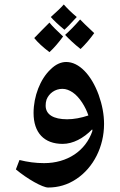

<svg xmlns="http://www.w3.org/2000/svg" viewBox="-20 -778 537 858"><path d="M268 -645C276 -652 295 -671 323 -702C299 -722 280 -741 265 -758C254 -745 235 -727 207 -702C220 -687 240 -668 268 -645ZM340 -559C363 -581 383 -605 401 -630C367 -662 346 -682 338 -691C314 -663 291 -640 271 -622C290 -602 312 -581 340 -559ZM201 -545C222 -564 242 -588 262 -615C233 -642 212 -663 201 -677C178 -654 155 -631 133 -608C149 -588 172 -567 201 -545ZM195 60C240 60 282 48 321 22C398 -29 445 -123 445 -224C445 -266 437 -309 421 -354C388 -444 333 -501 276 -501C252 -501 228 -490 206 -468C160 -425 130 -348 130 -273C130 -185 177 -135 260 -135C306 -135 353 -160 392 -200L393 -193C363 -104 281 -49 177 -49C139 -49 103 -54 67 -63L51 -21C101 21 170 60 195 60ZM280 -245C219 -245 184 -266 184 -306C184 -315 185 -324 188 -333C199 -361 226 -381 259 -381C275 -381 290 -375 305 -365C336 -344 363 -299 375 -262C342 -251 310 -245 280 -245Z"/></svg>

Font: Noto Naskh Arabic UI
Style: Bold
Weight: 700
Designer: Monotype Design Team, David Williams, Mohamad Dakak and Nizar Qandah
Foundry: Monotype Imaging Inc.
Version: Version 2.016